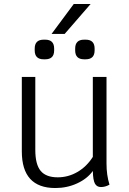

<svg xmlns="http://www.w3.org/2000/svg" viewBox="-20 -938 649 968"><path d="M532 -7Q511 5 489 5Q468 5 458.5 -12.5Q449 -30 448 -76Q420 -37 369 -13.5Q318 10 259 10Q90 10 90 -175V-550H158V-182Q158 -109 185 -76.5Q212 -44 271 -44Q324 -44 370.5 -71Q417 -98 448 -147V-550H517V-113Q517 -55 532 -7ZM155 -684V-693Q155 -738 200 -738H208Q253 -738 253 -693V-684Q253 -639 208 -639H200Q155 -639 155 -684ZM359 -684V-693Q359 -738 404 -738H412Q457 -738 457 -693V-684Q457 -639 412 -639H404Q359 -639 359 -684ZM352 -918H437L306 -767H240Z"/></svg>

Font: Krub
Style: Regular
Weight: 400
Designer: Ekaluck Peanpanawate
Foundry: Cadson Demak Co.,Ltd.
Version: Version 1.000; ttfautohint (v1.6)